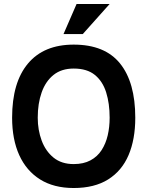

<svg xmlns="http://www.w3.org/2000/svg" viewBox="-20 -934 740 964"><path d="M364.5 -914H530.5L395.5 -762.8H298.8ZM40.8 -343Q40.8 -520.2 120.5 -615.1Q200.2 -710 350 -710Q506.5 -710 582.9 -615.1Q659.2 -520.2 659.2 -343Q659.2 -234.2 625.5 -155.2Q591.8 -76.2 523 -33.1Q454.2 10 350 10Q250.2 10 181.4 -33.1Q112.5 -76.2 76.6 -155.2Q40.8 -234.2 40.8 -343ZM350 -110.2Q399.5 -110.2 434.2 -128.9Q469 -147.5 490.1 -180.2Q511.2 -213 520.9 -254.8Q530.5 -296.5 530.5 -343Q530.5 -414.5 513 -470.2Q495.5 -526 456.1 -557.9Q416.8 -589.8 350 -589.8Q288.8 -589.8 248.9 -557.9Q209 -526 189.2 -470.2Q169.5 -414.5 169.5 -343Q169.5 -281.5 189.2 -228.2Q209 -175 248.9 -142.6Q288.8 -110.2 350 -110.2Z"/></svg>

Font: Haskoy
Style: Regular
Weight: 400
Designer: Ertekin Erdin
Foundry: Ertekin Erdin
Version: Version 1.500